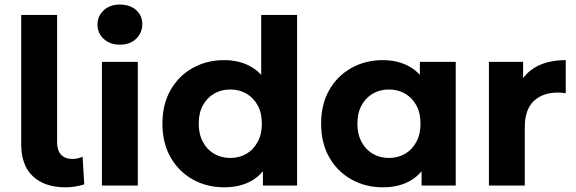

<svg xmlns="http://www.w3.org/2000/svg" viewBox="-20 -807 2505 835"><path d="M264.5 7.6Q174.2 7.6 123.3 -40.2Q72.3 -87.9 72.3 -177.9V-742H228.3V-187.5Q228.3 -153 245.5 -134.4Q262.6 -115.7 295.2 -115.7Q308 -115.7 320.1 -118.7Q332.2 -121.7 339.2 -125.7L346.4 -5.2Q326.3 1.2 305.8 4.4Q285.3 7.6 264.5 7.6Z M423.3 0V-537.9H579.3V0ZM501.3 -612.7Q458 -612.7 431 -637.9Q403.9 -663 403.9 -700Q403.9 -736.9 431 -762.1Q458 -787.2 501.3 -787.2Q544.6 -787.2 571.7 -763.5Q598.7 -739.7 598.7 -702.8Q598.7 -664 572 -638.4Q545.2 -612.7 501.3 -612.7Z M954.7 7.6Q879.4 7.6 818.3 -26.6Q757.2 -60.8 721.8 -122.8Q686.4 -184.8 686.4 -269.2Q686.4 -353.6 721.8 -415.5Q757.2 -477.5 818.3 -511.5Q879.4 -545.5 954.7 -545.5Q1023.1 -545.5 1073.9 -515.6Q1124.7 -485.7 1153 -424.8Q1181.4 -363.8 1181.4 -269.2Q1181.4 -174.8 1154.2 -113.3Q1127.1 -51.8 1076.5 -22.1Q1025.8 7.6 954.7 7.6ZM981.5 -120.1Q1020.4 -120.1 1051.3 -137.9Q1082.1 -155.6 1100.5 -189.5Q1118.8 -223.3 1118.8 -269.2Q1118.8 -316 1100.5 -349.2Q1082.1 -382.3 1051.3 -400.1Q1020.4 -417.8 981.5 -417.8Q942.6 -417.8 911.8 -400.1Q880.9 -382.3 862.6 -349.2Q844.2 -316 844.2 -269.2Q844.2 -223.3 862.6 -189.5Q880.9 -155.6 911.8 -137.9Q942.6 -120.1 981.5 -120.1ZM1123.4 0V-110.2L1126 -269.8L1116 -429.3V-742H1272V0Z M1644.7 7.6Q1569.5 7.6 1508.4 -26.6Q1447.3 -60.8 1411.9 -122.8Q1376.5 -184.8 1376.5 -269.2Q1376.5 -353.6 1411.9 -415.5Q1447.3 -477.5 1508.4 -511.5Q1569.5 -545.5 1644.7 -545.5Q1713.1 -545.5 1763.9 -515.6Q1814.7 -485.7 1843.1 -424.8Q1871.4 -363.8 1871.4 -269.2Q1871.4 -174.8 1844.3 -113.3Q1817.1 -51.8 1766.5 -22.1Q1715.9 7.6 1644.7 7.6ZM1671.5 -120.1Q1710.4 -120.1 1741.3 -137.9Q1772.1 -155.6 1790.5 -189.5Q1808.8 -223.3 1808.8 -269.2Q1808.8 -316 1790.5 -349.2Q1772.1 -382.3 1741.3 -400.1Q1710.4 -417.8 1671.5 -417.8Q1632.7 -417.8 1601.8 -400.1Q1570.9 -382.3 1552.6 -349.2Q1534.3 -316 1534.3 -269.2Q1534.3 -223.3 1552.6 -189.5Q1570.9 -155.6 1601.8 -137.9Q1632.7 -120.1 1671.5 -120.1ZM1813.4 0V-110.2L1816 -269.8L1806 -429.3V-537.9H1962V0Z M2106.3 0V-537.9H2255V-385.6L2234.4 -429.6Q2258.2 -487 2311.1 -516.3Q2364 -545.5 2440.4 -545.5V-401.7Q2430.2 -403 2422 -403.7Q2413.9 -404.4 2405.5 -404.4Q2340.6 -404.4 2301.5 -367.7Q2262.3 -330.9 2262.3 -253.9V0Z"/></svg>

Font: Montserrat Alternates Thin
Style: Regular
Weight: 100
Designer: Julieta Ulanovsky
Foundry: Julieta Ulanovsky
Version: Version 9.000